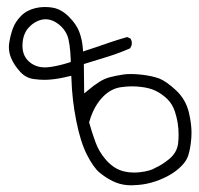

<svg xmlns="http://www.w3.org/2000/svg" viewBox="-20 -435 578 559"><path d="M133.8 -412.6Q123 -414.6 110.1 -414.6Q97.2 -414.6 84 -411.6Q57.6 -405.3 41.3 -388.7Q24.9 -372.1 17.6 -352.5Q10.3 -333 6.8 -309.6Q5.9 -303.7 5.9 -297.4Q5.9 -281.7 12.2 -266.6Q21 -245.1 39.1 -225.6Q56.2 -207 80.6 -204.6Q96.2 -202.6 108.2 -202.6Q120.1 -202.6 128.9 -203.6Q151.4 -205.6 178.7 -212.4L187.5 -214.4L188 -205.1Q189.9 -143.6 202.1 -83Q213.9 -22.9 232.9 15.1Q252 52.7 270 67.6Q288.1 82.5 308.1 92.3Q328.1 102.1 350.1 104Q355.5 104.5 362.8 104.5Q370.1 104.5 381.8 103.5Q407.2 101.6 433.1 92.8Q480 76.7 507.3 49.3Q522.5 34.2 527.8 18.6Q534.7 -2.4 537.1 -34.2Q537.6 -40.5 537.6 -48.8Q537.6 -74.2 530.3 -106Q521.5 -144.5 493.2 -171.4Q463.9 -198.7 443.4 -206.5Q421.9 -214.4 390.1 -217.8Q358.4 -221.2 337.2 -217.8Q315.9 -214.4 300 -210.2Q284.2 -206.1 269.5 -196.8Q254.4 -187.5 237.3 -172.9L225.1 -163.1L224.1 -248.5L296.9 -271Q328.1 -280.8 358.9 -294.4L363.3 -303.7Q363.8 -307.1 363.8 -309.6Q363.8 -317.4 359.4 -323.2L350.1 -327.1Q321.3 -318.8 299.8 -311.5Q264.2 -298.8 221.7 -285.2L221.2 -294.4Q219.2 -319.8 210.9 -342Q202.6 -364.3 180.7 -386.2Q158.7 -408.2 133.8 -412.6ZM387.2 66.4Q377.9 67.4 370.6 67.4Q340.3 67.4 318.4 55.2Q301.8 45.9 287.6 29.3Q268.1 6.8 258.1 -20.8Q248 -48.3 239.3 -79.1L240.2 -81.1Q253.4 -127 280.8 -154.3Q303.7 -177.2 332.5 -181.2Q349.6 -183.6 363.5 -183.6Q377.4 -183.6 389.2 -182.1Q416 -179.2 433.6 -170.4Q451.7 -161.6 467.3 -146.5Q482.4 -131.3 489.3 -109.9Q500 -77.6 500 -42.5Q500 -29.3 498.5 -17.1Q495.1 9.8 471.7 28.8Q450.2 45.9 433.1 53.2Q418 63 387.2 66.4ZM110.8 -238.8Q86.4 -238.8 68.4 -252.4Q45.4 -270 45.4 -301.3Q45.4 -332.5 61.5 -352.5Q78.1 -371.6 100.1 -377.4Q106.4 -378.9 112.8 -378.9Q132.8 -378.9 152.8 -362.8Q168.5 -349.6 175.8 -332Q184.1 -311 186 -260.3V-254.4Q167.5 -248.5 153.3 -245.1Q126 -238.8 110.8 -238.8Z"/></svg>

Font: Bakudai
Style: ExtraLight
Weight: 200
Version: Version 1.48